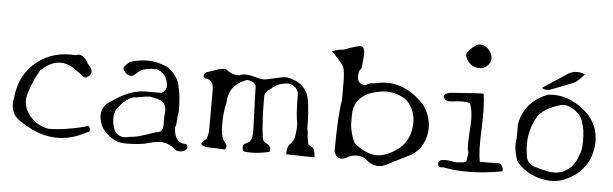

<svg xmlns="http://www.w3.org/2000/svg" viewBox="-47 -870 3402 1066"><g transform="rotate(5 1653.5 -337.5)"><path d="M460 -31Q309 53 156 -18Q122 -34 83 -60Q19 -103 39 -190Q51 -318 147 -393Q237 -461 358 -451Q392 -468 423 -422Q425 -418 427 -415Q429 -412 431 -408Q470 -370 444 -344Q441 -342 438 -339.5Q435 -337 431 -335Q422 -326 402 -343Q384 -359 373 -364Q279 -440 187 -365Q183 -361 178.5 -357.5Q174 -354 170 -350Q154 -325 139.5 -292.5Q125 -260 112 -219Q89 -148 141 -88Q181 -42 242 -31Q288 -31 338.5 -38.5Q389 -46 445 -60Q460 -74 470 -58Q474 -51 474 -45Q474 -45 473 -42.5Q472 -40 470 -35Q466 -31 460 -31Z M999 27Q965 38 946 16L943 13Q897 -21 839 -9Q831 -8 801 0Q762 13 672 13Q612 13 561 -41Q556 -47 551.5 -53Q547 -59 543 -64Q511 -129 536 -175Q547 -196 568 -207Q672 -284 762 -284H852Q878 -301 878 -323Q876 -391 814 -413Q753 -413 730 -400Q712 -390 697 -375Q682 -358 658 -367Q651 -370 646 -375Q621 -400 633 -413L659 -439Q766 -475 859 -435Q864 -433 869 -430.5Q874 -428 878 -426Q937 -378 943 -323Q950 -297 953 -264Q956 -231 956 -193Q954 -183 952 -166Q950 -149 949 -124Q948 -109 943 -103Q944 -15 1007 -13Q1016 -13 1018 -8Q1019 -4 1019.5 -2.5Q1020 -1 1020 0Q1025 18 999 27ZM607 -64Q620 -23 667 -21Q680 -21 697 -26Q735 -26 816 -56Q824 -58 830 -60.5Q836 -63 840 -64Q876 -65 878 -103V-155Q888 -218 859 -237Q840 -250 788 -258Q781 -258 764 -255.5Q747 -253 719 -248Q712 -247 707 -246.5Q702 -246 697 -246Q646 -227 607 -168Q587 -126 607 -64Z M1477 -10Q1410 6 1353 2Q1335 1 1329 -5Q1321 -37 1339 -44Q1359 -54 1364 -59Q1378 -78 1377 -118Q1377 -121 1376 -151Q1375 -181 1373 -238Q1371 -294 1370 -324Q1369 -354 1369 -358Q1372 -385 1333 -395Q1329 -396 1325 -396.5Q1321 -397 1318 -397Q1216 -360 1215 -258Q1202 -213 1202 -132Q1202 -84 1216 -56Q1218 -52 1221 -48Q1224 -44 1226 -40Q1245 -21 1229 -2Q1223 -2 1212.5 -2.5Q1202 -3 1187 -4Q1172 -5 1161.5 -5Q1151 -5 1145 -5Q1111 -6 1099 -17Q1090 -26 1111 -42Q1115 -45 1118 -47.5Q1121 -50 1122 -51Q1133 -78 1133 -109V-328Q1132 -383 1087 -385Q1078 -392 1076 -397Q1076 -408 1083 -415L1087 -419Q1091 -421 1136 -435Q1142 -437 1147.5 -439Q1153 -441 1157 -443Q1159 -443 1162.5 -443.5Q1166 -444 1170 -445Q1195 -450 1202 -443Q1229 -419 1272 -419Q1301 -434 1355 -419Q1394 -408 1409 -408Q1422 -408 1483 -423Q1500 -427 1513.5 -429Q1527 -431 1538 -431Q1648 -410 1664 -316Q1669 -287 1672 -246.5Q1675 -206 1675 -155Q1680 -146 1681 -112Q1682 -104 1683 -98Q1684 -92 1686 -87Q1685 -68 1698 -64Q1716 -56 1722 -42Q1727 -28 1729 -2Q1714 -1 1575 -5H1571Q1570 -47 1586 -62Q1604 -78 1610 -102Q1617 -129 1617 -178Q1612 -201 1609 -241.5Q1606 -282 1606 -340Q1606 -373 1571 -391Q1559 -397 1548 -397Q1490 -395 1456 -361Q1422 -341 1421 -316Q1421 -167 1433 -87Q1433 -68 1455 -56Q1476 -44 1479 -33Q1481 -21 1477 -10Z M2147 -5Q2072 43 2008 -21Q1960 -42 1915 -21Q1872 7 1848 -22Q1837 -36 1837 -52Q1837 -145 1841 -215Q1845 -285 1853 -332V-425Q1853 -495 1843 -516Q1834 -537 1779 -592L1775 -596Q1807 -611 1837 -611Q1917 -642 1935 -639Q1954 -635 1953 -590Q1952 -580 1950.5 -562Q1949 -544 1946 -518Q1930 -502 1930 -471Q1931 -427 1976 -425Q1994 -440 2024 -440Q2146 -471 2246 -397Q2260 -387 2274 -374.5Q2288 -362 2303 -347Q2363 -262 2340 -170Q2318 -85 2241 -52ZM1946 -98Q2025 -34 2092 -45Q2112 -49 2134 -58Q2156 -67 2179 -83Q2247 -130 2257 -215Q2268 -304 2209 -363Q2119 -428 1993 -378Q1915 -339 1915 -254V-207Q1915 -179 1932 -126Q1936 -116 1939.5 -109Q1943 -102 1946 -98Z M2633 -586Q2617 -575 2601 -575Q2553 -575 2529 -613Q2518 -630 2518 -647Q2526 -662 2537.5 -674.5Q2549 -687 2565 -697Q2579 -706 2589 -706Q2625 -706 2648 -671Q2660 -653 2660 -635Q2660 -606 2633 -586ZM2767 -14Q2585 19 2444 -9Q2423 -3 2417 -18Q2414 -29 2420 -42Q2439 -55 2487 -47Q2505 -43 2518 -43Q2531 -43 2539 -45Q2566 -45 2570 -54Q2573 -60 2573 -70Q2573 -72 2573.5 -75Q2574 -78 2575 -82Q2581 -107 2573 -117Q2569 -152 2576 -246Q2582 -328 2562 -377Q2534 -386 2473 -379Q2468 -378 2463.5 -378Q2459 -378 2455 -377Q2425 -375 2416 -394Q2407 -413 2441 -423Q2442 -424 2444 -424Q2455 -424 2569 -433Q2605 -436 2633 -436Q2645 -372 2639 -232Q2633 -116 2645 -57H2698Q2714 -58 2727.5 -58Q2741 -58 2752 -58Q2760 -58 2767.5 -47Q2775 -36 2776 -25Q2777 -14 2767 -14Z M2999 -490Q2973 -482 2953 -496L3097 -591Q3144 -611 3184 -591Q3154 -557 3141 -548Q3125 -538 3103 -530Q3054 -511 3028 -501Q3002 -491 2999 -490ZM3130 -4Q3064 28 2976 3Q2896 -21 2852 -80Q2826 -155 2838 -207V-283Q2855 -385 2944 -439Q2955 -446 2967 -451.5Q2979 -457 2991 -461Q3112 -476 3219 -372Q3287 -295 3273 -191Q3259 -89 3178 -31Q3156 -15 3130 -4ZM3003 -42Q3098 -15 3155 -75Q3168 -89 3177.5 -106Q3187 -123 3193 -143Q3206 -169 3206 -220Q3206 -285 3193 -321Q3183 -366 3135 -395Q3098 -418 3066 -410Q2974 -384 2940 -334Q2882 -236 2902 -118Q2904 -72 2953 -55Q2960 -55 2978 -48Q2998 -42 3003 -42Z"/></g></svg>

Font: New Tegomin
Style: Regular
Weight: 400
Designer: Kyosuke Nagai
Version: Version 1.000